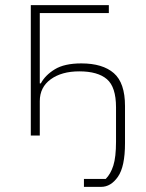

<svg xmlns="http://www.w3.org/2000/svg" viewBox="-20 -528 569 748"><path d="M307 200V169H392Q411 150 421.5 117Q432 84 432 24V-110Q432 -189 396.5 -219.5Q361 -250 289 -250Q220 -250 177.5 -219Q135 -188 135 -134V0H100V-508H404V-477H135V-203H139Q156 -235 193.5 -258Q231 -281 297 -281Q380 -281 423.5 -243Q467 -205 467 -115V30Q467 121 439.5 160.5Q412 200 374 200Z"/></svg>

Font: IBM Plex Sans ExtraLight
Style: Regular
Weight: 250
Designer: Mike Abbink, Paul van der Laan, Pieter van Rosmalen
Foundry: Bold Monday
Version: Version 3.201